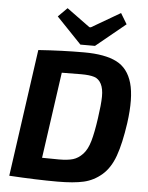

<svg xmlns="http://www.w3.org/2000/svg" viewBox="-61 -978 801 1037"><g transform="rotate(5 339.0 -460.0)"><path d="M349 -739 214 -880 263 -929 389 -837H397L553 -928L588 -870L428 -739ZM28 0 125 -690Q255 -699 372 -699Q486 -699 549 -667Q612 -635 634.5 -556Q657 -477 638 -339Q622 -227 597.5 -159Q573 -91 529.5 -53.5Q486 -16 432 -3.5Q378 9 289 9Q176 9 28 0ZM262 -579 196 -112Q213 -112 244 -111.5Q275 -111 287 -111Q335 -111 363.5 -119.5Q392 -128 416 -153.5Q440 -179 453.5 -226Q467 -273 478 -351Q489 -426 489.5 -469Q490 -512 476.5 -538Q463 -564 438 -572Q413 -580 367 -580Z"/></g></svg>

Font: Ezarion
Style: Bold Italic
Weight: 700
Italic angle: -8°
Designer: Natanael Gama
Version: Version 1.001;PS 001.001;hotconv 1.0.70;makeotf.lib2.5.58329